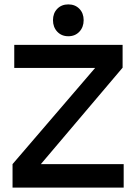

<svg xmlns="http://www.w3.org/2000/svg" viewBox="-20 -854 620 874"><path d="M37.1 0V-106.9L413.1 -544.9H44.9V-649.9H538.1V-545.9L166 -106.9H543V0ZM341.3 -709.7Q321.8 -689 291 -689Q260.3 -689 240.7 -709.7Q221.2 -730.5 221.2 -762.2Q221.2 -793.9 240.7 -814Q260.3 -834 291 -834Q321.8 -834 341.3 -814Q360.8 -793.9 360.8 -762.2Q360.8 -730.5 341.3 -709.7Z"/></svg>

Font: Apfel Grotezk Mittel
Style: Regular
Weight: 500
Designer: Luigi Gorlero
Foundry: © 2023, Luigi Gorlero & Collletttivo
Version: Version 2.000;Glyphs 3.2 (3217)